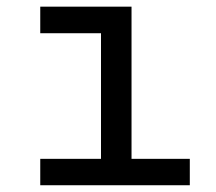

<svg xmlns="http://www.w3.org/2000/svg" viewBox="-20 -548 640 568"><path d="M99.1 -528.3V-449.7H278.8V-78.1H99.1V0H541.5V-78.1H369.1V-528.3Z"/></svg>

Font: Roboto Mono
Style: Regular
Weight: 400
Monospace: yes
Designer: Google
Version: Version 3.000